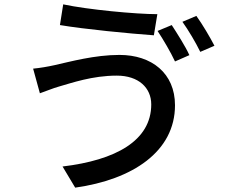

<svg xmlns="http://www.w3.org/2000/svg" viewBox="-20 -813 1040 881"><path d="M270 -793 255 -698C367 -679 575 -659 686 -651L702 -748C603 -748 382 -769 270 -793ZM881 -740 817 -713C845 -674 878 -618 899 -575L964 -603C945 -640 908 -703 881 -740ZM768 -698 703 -671C729 -632 764 -572 783 -531L849 -560C831 -600 792 -661 768 -698ZM674 -334C674 -167 510 -78 267 -49L325 48C589 11 783 -118 783 -330C783 -477 676 -561 528 -561C414 -561 302 -530 230 -514C199 -507 163 -501 132 -498L163 -385C190 -394 222 -408 251 -416C308 -432 403 -466 516 -466C616 -466 674 -410 674 -334Z"/></svg>

Font: Spoqa Han Sans Neo Medium
Style: Regular
Weight: 500
Designer: [Spoqa Han Sans Neo] Dong-huui Kim  Younghwa Kang  Yujin Lee  [Noto Sans] Ryoko NISHIZUKA  (kana & ideographs); Paul D. 
Foundry: Spoqa (http://www.spoqa-han-sans.com)
Version: Version 1.000